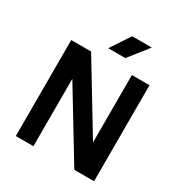

<svg xmlns="http://www.w3.org/2000/svg" viewBox="-221 -1151 1245 1313"><g transform="rotate(30 402.0 -494.5)"><path d="M93 0ZM711 -758V0H555L232 -532V0H93V-758H250L572 -226V-758ZM441 -989H596L475 -836H340Z"/></g></svg>

Font: Biryani
Style: Bold
Weight: 700
Designer: Dan Reynolds and Mathieu Reguer
Foundry: Dan Reynolds and Mathieu Reguer
Version: Version 1.004; ttfautohint (v1.1) -l 5 -r 5 -G 72 -x 0 -D la